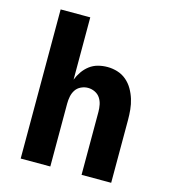

<svg xmlns="http://www.w3.org/2000/svg" viewBox="-109 -825 819 914"><g transform="rotate(15 300.0 -367.5)"><path d="M77 0V-735H223V-428Q231 -449 244.5 -468.5Q258 -488 276.5 -502Q295 -516 317.5 -522Q340 -528 364 -528Q389 -528 413.5 -520.5Q438 -513 457.5 -496.5Q477 -480 490 -457.5Q503 -435 510.5 -410.5Q518 -386 520.5 -360.5Q523 -335 523 -310V0H377V-310Q377 -328 373.5 -345.5Q370 -363 360.5 -377.5Q351 -392 334.5 -400Q318 -408 300 -408Q282 -408 265.5 -400Q249 -392 239.5 -377.5Q230 -363 226.5 -345.5Q223 -328 223 -310V0Z"/></g></svg>

Font: Iosevka Heavy Extended
Style: Regular
Weight: 900
Width: 7
Monospace: yes
Designer: Belleve Invis
Foundry: Belleve Invis
Version: Version 32.5.0; ttfautohint (v1.8.4)